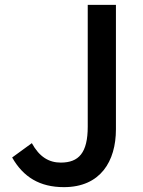

<svg xmlns="http://www.w3.org/2000/svg" viewBox="-20 -757 590 790"><path d="M243 13C393 13 457 -93 457 -225V-737H341V-236C341 -128 304 -88 230 -88C182 -88 142 -111 111 -168L30 -109C76 -28 144 13 243 13Z"/></svg>

Font: Source Han Sans JP Medium
Style: Regular
Weight: 500
Designer: Ryoko NISHIZUKA 西塚涼子 (kana, bopomofo & ideographs); Paul D. Hunt (Latin, Greek & Cyrillic); Sandoll Communications 산돌커뮤니
Foundry: Adobe
Version: Version 2.002;hotconv 1.0.116;makeotfexe 2.5.65601